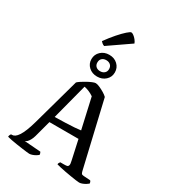

<svg xmlns="http://www.w3.org/2000/svg" viewBox="-274 -1328 1305 1464"><g transform="rotate(30 378.0 -595.5)"><path d="M226 0Q221 0 203 -2Q185 -4 160 -7.5Q135 -11 108.5 -15Q82 -19 59 -23.5Q36 -28 22 -32Q22 -40 25.5 -48Q29 -56 33 -59H42Q54 -59 67 -68Q80 -77 93.5 -97.5Q107 -118 120.5 -151.5Q134 -185 148 -235L263 -649Q272 -658 289.5 -669.5Q307 -681 328 -692.5Q349 -704 368 -712Q387 -720 397 -720Q410 -720 431 -711Q452 -702 474 -689Q496 -676 509 -663L644 -86Q647 -75 651 -68.5Q655 -62 670 -61L730 -57Q732 -53 735 -50Q738 -47 739 -33Q731 -26 718.5 -18.5Q706 -11 691.5 -5.5Q677 0 665 0Q656 0 634.5 -3Q613 -6 586 -10.5Q559 -15 532 -20Q505 -25 484 -30Q463 -35 453 -38Q453 -46 457.5 -53Q462 -60 464 -62H495Q512 -62 522 -64Q532 -66 535.5 -77.5Q539 -89 532 -117L495 -286H239L200 -141Q194 -120 185.5 -104.5Q177 -89 168 -79.5Q159 -70 148 -67L292 -56Q293 -53 296 -47Q299 -41 299 -32Q290 -24 277 -16.5Q264 -9 250 -4.5Q236 0 226 0ZM254 -340Q303 -341 347.5 -342.5Q392 -344 426.5 -346.5Q461 -349 480 -352L420 -618Q398 -633 377 -641.5Q356 -650 336 -654ZM379 -768Q335 -768 305.5 -795Q276 -822 276 -863Q276 -904 305.5 -931.5Q335 -959 379 -959Q424 -959 453 -931.5Q482 -904 482 -863Q482 -822 452.5 -795Q423 -768 379 -768ZM379 -815Q402 -815 416.5 -828Q431 -841 431 -863Q431 -886 416.5 -899Q402 -912 379 -912Q356 -912 342 -899Q328 -886 328 -863Q328 -841 342 -828Q356 -815 379 -815ZM310 -997Q298 -1001 289.5 -1008.5Q281 -1016 277 -1021Q313 -1071 346.5 -1109Q380 -1147 405 -1169Q430 -1191 439 -1191Q447 -1191 460 -1181.5Q473 -1172 484.5 -1157.5Q496 -1143 501 -1129Z"/></g></svg>

Font: Texturina 12pt
Style: Regular
Weight: 400
Designer: Guillermo Torres Carreño
Foundry: Omnibus-Type
Version: Version 1.002